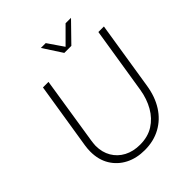

<svg xmlns="http://www.w3.org/2000/svg" viewBox="-243 -1021 1176 1176"><g transform="rotate(-45 345.0 -433.5)"><path d="M322 13Q251 13 196.5 -15Q142 -43 110.5 -94.5Q79 -146 79 -217Q79 -229 80 -241.5Q81 -254 83 -267L152 -700H200L131 -260Q130 -250 128.5 -239.5Q127 -229 127 -219Q127 -163 152 -120.5Q177 -78 221.5 -54.5Q266 -31 325 -31Q393 -31 442 -62Q491 -93 521.5 -146.5Q552 -200 563 -267L632 -700H680L610 -258Q597 -174 558.5 -113.5Q520 -53 459.5 -20Q399 13 322 13ZM394 -757 314 -880H356L426 -778L528 -880H575L455 -757Z"/></g></svg>

Font: MuseoModerno Thin ExtraLight
Style: Italic
Weight: 250
Italic angle: -9°
Version: Version 1.003